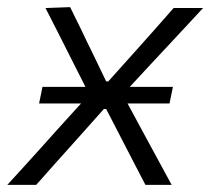

<svg xmlns="http://www.w3.org/2000/svg" viewBox="-42 -518 588 538"><path d="M-21.5 0 31 -57.5 73.5 -104.5Q93.5 -126.5 116 -152L185 -228H67.5L77 -274.5H197.5L160.5 -347.5Q141 -386 125 -418Q109 -449.5 85.5 -495.5L154.5 -498Q172 -462.5 186.5 -433Q200.5 -403 215.5 -373L255.5 -290H261.5L335.5 -372.5Q364 -404.5 389 -432.5Q413.5 -460.5 444.5 -495.5H527Q497 -463 475.5 -440Q454 -417 435 -396.5Q415.5 -375.5 392.5 -351L321.5 -274.5H442.5L433 -228H315.5L357 -151Q376.5 -115 395 -81Q413.5 -47 439 0H365.5Q348 -33.5 333.8 -61Q319.5 -88.5 302 -122.5L255.5 -212.5H249L171 -125Q140.5 -91 115.2 -62.8Q90 -34.5 59.5 0Z"/></svg>

Font: Heraclito Light
Style: Italic
Weight: 300
Italic angle: -12°
Designer: Kostas Bartsokas (font) & Cristiano Sobral (main changes)
Foundry: Kostas Bartsokas (font) & Cristiano Sobral (main changes)
Version: Version 1.00;July 8, 2020;FontCreator 13.0.0.2655 64-bit